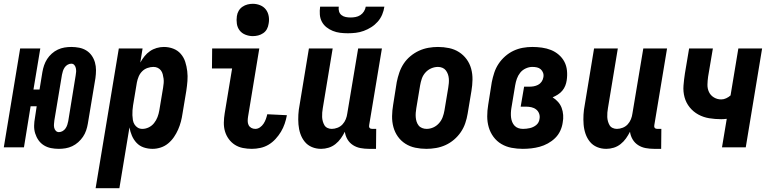

<svg xmlns="http://www.w3.org/2000/svg" viewBox="-37 -775 4057 1010"><path d="M273 8Q251 8 231 4Q211 0 194 -10.5Q177 -21 165.5 -37.5Q154 -54 148 -73.5Q142 -93 142.5 -114Q143 -135 147 -156L156 -216H124L89 0H-17L69 -520H175L139 -304H171L186 -396Q189 -414 195 -431.5Q201 -449 211 -464.5Q221 -480 235.5 -493Q250 -506 267 -514Q284 -522 302 -525Q320 -528 338 -528Q359 -528 379.5 -524Q400 -520 417 -509.5Q434 -499 445.5 -482.5Q457 -466 462.5 -446.5Q468 -427 468 -406Q468 -385 465 -364L425 -124Q422 -106 416 -88.5Q410 -71 399.5 -55.5Q389 -40 374.5 -27Q360 -14 343 -6Q326 2 308 5Q290 8 273 8ZM273 -80Q283 -80 292.5 -85.5Q302 -91 308 -100Q314 -109 317 -118.5Q320 -128 322 -138L361 -378Q363 -388 363.5 -397.5Q364 -407 362 -416.5Q360 -426 354 -433Q348 -440 338 -440Q328 -440 318.5 -434.5Q309 -429 303 -420Q297 -411 294 -401.5Q291 -392 289 -382L249 -142Q248 -132 247 -122.5Q246 -113 248 -103.5Q250 -94 256.5 -87Q263 -80 273 -80Z M466 215 588 -520H713L701 -446Q711 -464 723.5 -479.5Q736 -495 752 -506Q768 -517 787 -522.5Q806 -528 825 -528Q851 -528 874.5 -519Q898 -510 914 -491.5Q930 -473 937.5 -449.5Q945 -426 948 -400.5Q951 -375 949 -349Q947 -323 943 -297L923 -177Q920 -156 914.5 -135Q909 -114 900 -93.5Q891 -73 878 -54Q865 -35 847.5 -20.5Q830 -6 808.5 1Q787 8 766 8Q741 8 719 0.5Q697 -7 681.5 -23.5Q666 -40 657 -61Q648 -82 644 -105L591 215ZM712 -97Q729 -97 745.5 -105Q762 -113 773.5 -127.5Q785 -142 791.5 -159Q798 -176 801 -194L821 -314Q823 -326 824 -338Q825 -350 823.5 -361.5Q822 -373 819 -384.5Q816 -396 809.5 -404.5Q803 -413 793 -418Q783 -423 770 -423Q755 -423 739 -417.5Q723 -412 711 -400Q699 -388 692.5 -372.5Q686 -357 683 -341L663 -221Q661 -208 660 -195Q659 -182 659.5 -169Q660 -156 662 -143.5Q664 -131 670.5 -120.5Q677 -110 687.5 -103.5Q698 -97 712 -97Z M1288 8Q1264 8 1241 3.5Q1218 -1 1199 -13Q1180 -25 1166.5 -43.5Q1153 -62 1146.5 -84Q1140 -106 1140.5 -130.5Q1141 -155 1145 -179L1184 -415H1078L1079 -520H1327L1268 -162Q1266 -150 1266 -138.5Q1266 -127 1270.5 -117.5Q1275 -108 1284.5 -102.5Q1294 -97 1306 -97Q1319 -97 1330.5 -105Q1342 -113 1349.5 -124.5Q1357 -136 1361.5 -148.5Q1366 -161 1369 -174L1472 -169V-168Q1468 -146 1460.5 -124Q1453 -102 1441 -82Q1429 -62 1412.5 -44Q1396 -26 1376 -14Q1356 -2 1333 3Q1310 8 1288 8ZM1293 -585Q1273 -585 1254 -592.5Q1235 -600 1223.5 -615Q1212 -630 1209 -650Q1206 -670 1209 -690Q1211 -705 1218.5 -718Q1226 -731 1238.5 -739.5Q1251 -748 1265 -751.5Q1279 -755 1293 -755Q1313 -755 1331.5 -747.5Q1350 -740 1361.5 -725Q1373 -710 1376.5 -690Q1380 -670 1376 -650Q1374 -635 1367 -622Q1360 -609 1347.5 -600.5Q1335 -592 1321 -588.5Q1307 -585 1293 -585Z M1652 8Q1626 8 1603.5 -1.5Q1581 -11 1566 -29.5Q1551 -48 1543 -71.5Q1535 -95 1533 -120.5Q1531 -146 1532.5 -172Q1534 -198 1539 -223L1588 -520H1713L1661 -206Q1659 -195 1658 -183Q1657 -171 1657.5 -159.5Q1658 -148 1661 -137Q1664 -126 1669.5 -116.5Q1675 -107 1685.5 -102Q1696 -97 1708 -97Q1723 -97 1738.5 -103Q1754 -109 1765 -121Q1776 -133 1782 -148Q1788 -163 1790 -179L1847 -520H1972L1905 -117Q1904 -113 1904.5 -109Q1905 -105 1907.5 -102Q1910 -99 1914 -98Q1918 -97 1922 -97H1942L1941 8H1904Q1881 8 1859.5 4Q1838 0 1820 -11.5Q1802 -23 1791 -41.5Q1780 -60 1777 -82Q1768 -64 1756 -47Q1744 -30 1727.5 -17Q1711 -4 1691.5 2Q1672 8 1652 8ZM1793 -600Q1772 -600 1752 -602.5Q1732 -605 1713.5 -612.5Q1695 -620 1680 -632Q1665 -644 1656 -661Q1647 -678 1645.5 -698.5Q1644 -719 1647 -740H1745Q1743 -727 1746.5 -715Q1750 -703 1759.5 -695.5Q1769 -688 1781.5 -685.5Q1794 -683 1807 -683Q1820 -683 1833.5 -685.5Q1847 -688 1858.5 -695.5Q1870 -703 1877.5 -715Q1885 -727 1887 -740H1985Q1982 -719 1973.5 -698.5Q1965 -678 1950 -661Q1935 -644 1916 -632Q1897 -620 1876.5 -612.5Q1856 -605 1835 -602.5Q1814 -600 1793 -600Z M2206 8Q2176 8 2147.5 2Q2119 -4 2095.5 -19Q2072 -34 2056 -56.5Q2040 -79 2032.5 -106.5Q2025 -134 2025.5 -164Q2026 -194 2031 -223L2050 -343Q2055 -368 2063.5 -393Q2072 -418 2086.5 -440Q2101 -462 2122 -479.5Q2143 -497 2167 -508Q2191 -519 2216.5 -523.5Q2242 -528 2267 -528Q2297 -528 2325.5 -522Q2354 -516 2377.5 -501Q2401 -486 2417.5 -463.5Q2434 -441 2441.5 -413.5Q2449 -386 2448.5 -356Q2448 -326 2443 -297L2423 -177Q2419 -152 2410.5 -127Q2402 -102 2387 -80Q2372 -58 2351.5 -40.5Q2331 -23 2307 -12Q2283 -1 2257 3.5Q2231 8 2206 8ZM2207 -97Q2225 -97 2242 -104.5Q2259 -112 2272 -126.5Q2285 -141 2291.5 -158.5Q2298 -176 2301 -194L2321 -314Q2323 -326 2324 -338Q2325 -350 2324 -362Q2323 -374 2319 -385Q2315 -396 2308 -405Q2301 -414 2290 -418.5Q2279 -423 2267 -423Q2249 -423 2231.5 -415.5Q2214 -408 2201 -393.5Q2188 -379 2182 -361.5Q2176 -344 2173 -326L2153 -206Q2151 -194 2150 -182Q2149 -170 2150 -158Q2151 -146 2154.5 -135Q2158 -124 2165 -115Q2172 -106 2183.5 -101.5Q2195 -97 2207 -97Z M2713 8Q2683 8 2654 2.5Q2625 -3 2600.5 -17.5Q2576 -32 2559 -55Q2542 -78 2534 -105.5Q2526 -133 2526 -163Q2526 -193 2531 -223L2550 -343Q2555 -368 2563 -392.5Q2571 -417 2585.5 -439Q2600 -461 2620.5 -479Q2641 -497 2664.5 -508Q2688 -519 2713 -523.5Q2738 -528 2763 -528Q2788 -528 2813.5 -524.5Q2839 -521 2861.5 -512Q2884 -503 2902.5 -487Q2921 -471 2932 -450Q2943 -429 2945.5 -403.5Q2948 -378 2944 -352Q2942 -338 2936.5 -324Q2931 -310 2921 -298Q2911 -286 2897.5 -277.5Q2884 -269 2870 -263Q2886 -253 2898.5 -239Q2911 -225 2917.5 -207.5Q2924 -190 2925.5 -170Q2927 -150 2923 -130Q2920 -108 2910 -86.5Q2900 -65 2883 -48.5Q2866 -32 2845 -20.5Q2824 -9 2802 -3Q2780 3 2757.5 5.5Q2735 8 2713 8ZM2714 -97Q2723 -97 2732 -98Q2741 -99 2750 -101Q2759 -103 2767.5 -107Q2776 -111 2783.5 -117Q2791 -123 2795.5 -131.5Q2800 -140 2801 -149Q2804 -164 2799 -177.5Q2794 -191 2783 -199.5Q2772 -208 2758 -211Q2744 -214 2729 -214H2702L2720 -319H2747Q2759 -319 2770.5 -321Q2782 -323 2793 -328.5Q2804 -334 2811.5 -344.5Q2819 -355 2821 -367Q2824 -380 2820 -391.5Q2816 -403 2807.5 -410.5Q2799 -418 2787.5 -420.5Q2776 -423 2763 -423Q2746 -423 2728.5 -415Q2711 -407 2699.5 -392.5Q2688 -378 2682 -361Q2676 -344 2673 -326L2653 -206Q2651 -194 2650.5 -181Q2650 -168 2651.5 -156Q2653 -144 2657.5 -133Q2662 -122 2670 -113.5Q2678 -105 2689.5 -101Q2701 -97 2714 -97Z M3152 8Q3126 8 3103.5 -1.5Q3081 -11 3066 -29.5Q3051 -48 3043 -71.5Q3035 -95 3033 -120.5Q3031 -146 3032.5 -172Q3034 -198 3039 -223L3088 -520H3213L3161 -206Q3159 -195 3158 -183Q3157 -171 3157.5 -159.5Q3158 -148 3161 -137Q3164 -126 3169.5 -116.5Q3175 -107 3185.5 -102Q3196 -97 3208 -97Q3223 -97 3238.5 -103Q3254 -109 3265 -121Q3276 -133 3282 -148Q3288 -163 3290 -179L3347 -520H3472L3405 -117Q3404 -113 3404.5 -109Q3405 -105 3407.5 -102Q3410 -99 3414 -98Q3418 -97 3422 -97H3442L3441 8H3404Q3381 8 3359.5 4Q3338 0 3320 -11.5Q3302 -23 3291 -41.5Q3280 -60 3277 -82Q3268 -64 3256 -47Q3244 -30 3227.5 -17Q3211 -4 3191.5 2Q3172 8 3152 8Z M3761 0 3786 -150Q3778 -149 3771 -148.5Q3764 -148 3757 -148Q3725 -148 3694 -153Q3663 -158 3636.5 -172.5Q3610 -187 3591 -210.5Q3572 -234 3564 -263.5Q3556 -293 3558.5 -325Q3561 -357 3566 -389L3588 -520H3713L3688 -372Q3685 -351 3684.5 -330Q3684 -309 3692.5 -291Q3701 -273 3718.5 -262.5Q3736 -252 3757 -252Q3770 -252 3783 -258Q3796 -264 3806 -273L3847 -520H3972L3886 0Z"/></svg>

Font: Iosevka Term Curly Extrabold
Style: Italic
Weight: 800
Italic angle: -9°
Designer: Belleve Invis
Foundry: Belleve Invis
Version: Version 32.3.0